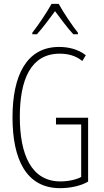

<svg xmlns="http://www.w3.org/2000/svg" viewBox="-20 -968 540 998"><path d="M148 -798V-790H172C202 -823 239 -873 266 -910C295 -872 329 -824 361 -790H385V-798C358 -831 309 -904 285 -948H248C225 -906 179 -837 148 -798ZM292 10C346 10 401 -2 438 -24V-356H271V-321H402V-48C380 -36 339 -25 294 -25C143 -25 83 -164 83 -361C83 -554 140 -689 290 -689C330 -689 370 -681 408 -651L426 -681C384 -714 332 -724 287 -724C117 -724 45 -574 45 -358C45 -142 115 10 292 10Z"/></svg>

Font: Noto Sans Mono ExtraCondensed ExtraLight
Style: Regular
Weight: 200
Width: 2
Designer: Monotype Design Team
Foundry: Monotype Imaging Inc.
Version: Version 2.014